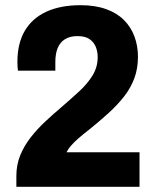

<svg xmlns="http://www.w3.org/2000/svg" viewBox="-20 -719 597 739"><path d="M43 0V-42Q43 -85 58 -121.5Q73 -158 98 -190Q123 -222 154 -251Q185 -280 217 -307Q254 -339 285.5 -368Q317 -397 336.5 -429Q356 -461 356 -499Q356 -521 348.5 -539Q341 -557 324.5 -568.5Q308 -580 278 -580Q249 -580 230 -568Q211 -556 202 -534Q193 -512 193 -481V-447H49Q48 -454 47.5 -462.5Q47 -471 47 -481Q47 -552 75.5 -600.5Q104 -649 158.5 -674Q213 -699 290 -699Q346 -699 388 -684Q430 -669 457 -642Q484 -615 497.5 -578.5Q511 -542 511 -501Q511 -455 497 -417.5Q483 -380 457.5 -347.5Q432 -315 398 -284Q364 -253 323 -220Q301 -203 283 -187.5Q265 -172 253.5 -158.5Q242 -145 236 -133H517V0Z"/></svg>

Font: Archivo SemiCondensed ExtraBold
Style: Regular
Weight: 800
Width: 4
Designer: Hector Gatti
Foundry: Omnibus-Type
Version: Version 2.001